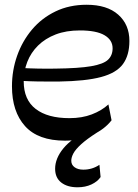

<svg xmlns="http://www.w3.org/2000/svg" viewBox="-20 -581 580 807"><path d="M305.9 206.2Q263 206.2 237.3 186.1Q211.7 166 211.7 128.4Q211.7 84.9 246.3 42.7Q281 0.4 358.2 -39.1L389.2 -24.8Q344.8 3.6 321.1 25.3Q297.4 47 288.5 63.7Q279.6 80.4 279.6 94.7Q279.6 111.9 293.6 122Q307.6 132.1 330.3 132.1Q349.2 132.1 366.2 126.9Q383.2 121.7 397.9 111.7L402.8 163.2Q389.7 182.4 364.2 194.3Q338.8 206.2 305.9 206.2ZM253.1 10.2Q140.3 10.2 85.3 -50.9Q30.3 -112 30.3 -218.1Q30.3 -285.4 52.1 -346.9Q73.8 -408.3 114.5 -456.7Q155.2 -505 213.3 -533Q271.3 -561 344.1 -561Q430 -561 476.9 -519.4Q523.9 -477.9 523.9 -408.8Q523.9 -348.7 496.6 -311.5Q469.2 -274.3 404.7 -257.2Q340.2 -240 227.7 -238.3Q181.6 -237.8 142.4 -238.5Q103.2 -239.2 67.7 -241.2V-295.4Q103.3 -293.4 140.1 -292.7Q176.9 -292 212 -292.6Q311 -293.7 363.1 -302.7Q415.1 -311.7 434.2 -330.1Q453.3 -348.4 453.3 -377.9Q453.3 -412.9 419.2 -433Q385 -453.1 315.7 -453.1Q258 -453.1 214 -436.2Q170 -419.2 140 -389.6Q110 -360 94.8 -321.2Q79.7 -282.4 79.7 -238.8Q79.7 -161.9 129.9 -123.2Q180.1 -84.4 271.8 -84.4Q324.6 -84.4 365.8 -100.2Q407.1 -115.9 435.7 -142.1L448.9 -75.4Q419.8 -37.7 367.9 -13.7Q316 10.2 253.1 10.2Z"/></svg>

Font: Savate ExtraLight
Style: Italic
Weight: 200
Italic angle: -11°
Designer: Max Esnée
Foundry: Plomb Type
Version: Version 2.000